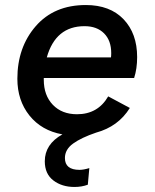

<svg xmlns="http://www.w3.org/2000/svg" viewBox="-20 -529 615 763"><path d="M513 -219H154V-212Q154 -150 190 -112.5Q226 -75 286 -75Q369 -75 410 -146L496 -100Q450 -26 362 -2Q303 18 270.5 41.5Q238 65 238 99Q238 146 296 146Q312 146 335 139L329 205Q305 214 276 214Q226 214 192 188Q158 162 158 112Q158 44 228 5Q145 -10 97 -70Q49 -130 49 -216Q49 -341 122 -425Q195 -509 321 -509Q417 -509 471 -452.5Q525 -396 525 -302Q525 -256 513 -219ZM316 -425Q201 -425 166 -301H421Q422 -307 422 -318Q422 -368 393.5 -396.5Q365 -425 316 -425Z"/></svg>

Font: Elaine Sans Medium
Style: Italic
Weight: 500
Italic angle: -13°
Designer: Wei Huang
Foundry: Wei Huang
Version: Version 2.001;December 24, 2019;FontCreator 12.0.0.2547 64-b